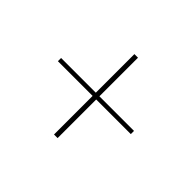

<svg xmlns="http://www.w3.org/2000/svg" viewBox="-102 -663 700 700"><g transform="rotate(45 248.0 -313.0)"><path d="M257.5 -105.5H239V-520H257.5ZM60 -304.5V-321H436V-304.5Z"/></g></svg>

Font: Anek Gurmukhi Thin
Style: Regular
Weight: 250
Designer: Sarang Kulkarni (Gurmukhi), Yesha Goshar (Latin)
Foundry: Ek Type
Version: Version 1.003